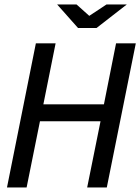

<svg xmlns="http://www.w3.org/2000/svg" viewBox="-27 -830 621 850"><path d="M445.8 0H358.9L418 -293H149.9L90.8 0H3.9L131.8 -638.2H219.2L165 -368.2H433.1L486.8 -638.2H574.2ZM226.1 -810.1H312L368.2 -759.8L444.3 -810.1H534.2L400.4 -706.1H318.4ZM-6.8 -638.2Z"/></svg>

Font: Code New Roman
Style: Italic
Weight: 400
Italic angle: -11°
Monospace: yes
Designer: Sam Radian
Foundry: Code New Roman
Version: Version 1.508 October 19, 2014